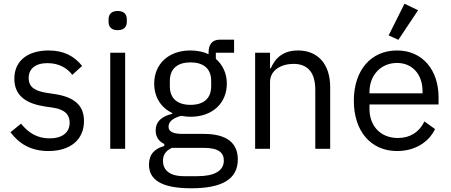

<svg xmlns="http://www.w3.org/2000/svg" viewBox="-20 -799 2422 1031"><path d="M240 12C358 12 431 -49 431 -149C431 -227 387 -277 273 -294L233 -300C169 -310 134 -330 134 -380C134 -429 169 -460 235 -460C301 -460 345 -429 368 -397L421 -445C379 -497 324 -528 241 -528C136 -528 57 -478 57 -376C57 -280 128 -241 223 -227L264 -221C332 -211 354 -180 354 -140C354 -87 314 -56 246 -56C181 -56 133 -85 93 -135L36 -89C82 -28 145 12 240 12Z M612 -637C646 -637 661 -655 661 -682V-695C661 -722 646 -740 612 -740C578 -740 563 -722 563 -695V-682C563 -655 578 -637 612 -637ZM572 0H652V-516H572Z M1257 57C1257 -28 1202 -80 1074 -80H964C917 -80 885 -88 885 -119C885 -151 919 -168 953 -177C968 -174 986 -172 1003 -172C1121 -172 1198 -245 1198 -350C1198 -405 1176 -451 1139 -483V-516H1237V-586H1160C1117 -586 1100 -557 1100 -517V-508C1072 -521 1039 -528 1002 -528C885 -528 808 -455 808 -350C808 -278 844 -221 905 -192V-188C853 -175 816 -150 816 -98C816 -63 833 -40 862 -26V-15C811 -1 780 29 780 85C780 166 846 212 1007 212C1173 212 1257 163 1257 57ZM1182 63C1182 119 1130 147 1041 147H967C886 147 855 110 855 65C855 33 870 10 903 -5H1075C1155 -5 1182 22 1182 63ZM1003 -236C935 -236 892 -268 892 -336V-364C892 -432 935 -464 1003 -464C1071 -464 1114 -432 1114 -364V-336C1114 -268 1071 -236 1003 -236Z M1430 0V-358C1430 -424 1492 -456 1556 -456C1633 -456 1673 -409 1673 -317V0H1753V-331C1753 -456 1686 -528 1580 -528C1503 -528 1459 -490 1434 -432H1430V-516H1350V0Z M2225 -744 2152 -779 2067 -609 2119 -585ZM2112 12C2209 12 2283 -36 2316 -106L2259 -147C2232 -90 2182 -58 2117 -58C2021 -58 1964 -125 1964 -214V-238H2335V-276C2335 -422 2250 -528 2112 -528C1972 -528 1880 -422 1880 -258C1880 -94 1972 12 2112 12ZM2112 -461C2194 -461 2249 -400 2249 -309V-298H1964V-305C1964 -395 2025 -461 2112 -461Z"/></svg>

Font: IBM Plex Arabic
Style: Regular
Weight: 400
Designer: Mike Abbink, Paul van der Laan, Pieter van Rosmalen, Wael Morcos, Khajak Apelian
Foundry: Bold Monday
Version: Version 1.0